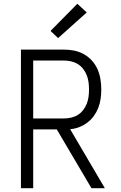

<svg xmlns="http://www.w3.org/2000/svg" viewBox="-20 -998 640 1018"><path d="M91 0V-735H320Q347 -735 374 -729.5Q401 -724 425 -710.5Q449 -697 467.5 -676.5Q486 -656 497 -631Q508 -606 512.5 -578.5Q517 -551 517 -523Q517 -499 513.5 -474Q510 -449 501 -426Q492 -403 477.5 -383Q463 -363 443 -348Q423 -333 400 -324Q377 -315 352 -313L536 0H465L281 -312H156V0ZM156 -370H320Q339 -370 358 -374.5Q377 -379 393 -389Q409 -399 421 -414.5Q433 -430 440 -448Q447 -466 449.5 -485Q452 -504 452 -523Q452 -543 449.5 -562Q447 -581 440 -599Q433 -617 421 -632.5Q409 -648 393 -658Q377 -668 358 -672.5Q339 -677 320 -677H156ZM288 -796 248 -834 390 -978 440 -932Z"/></svg>

Font: Iosevka SS04 Light Extended
Style: Regular
Weight: 300
Width: 7
Monospace: yes
Designer: Belleve Invis
Foundry: Belleve Invis
Version: Version 19.0.0; ttfautohint (v1.8.4)